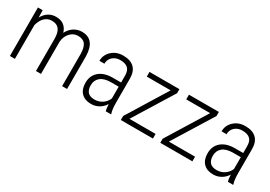

<svg xmlns="http://www.w3.org/2000/svg" viewBox="7 -1169 2548 1811"><g transform="rotate(30 1281.5 -264.0)"><path d="M122.1 -528.3 123.5 -449.2Q172.9 -538.1 265.1 -538.1Q367.2 -538.1 397 -440.9Q421.9 -489.3 461.2 -513.7Q500.5 -538.1 546.9 -538.1Q689.5 -538.1 692.9 -354.5V0H638.7V-351.1Q637.7 -419.4 613.3 -452.9Q588.9 -486.3 533.2 -486.3Q482.9 -485.4 448.2 -447.3Q413.6 -409.2 408.7 -351.6V0H354V-349.6Q354 -418.9 328.4 -452.6Q302.7 -486.3 248.5 -486.3Q204.1 -486.3 171.6 -455.6Q139.2 -424.8 124.5 -367.7V0H70.3V-528.3Z M1113.8 0Q1106.4 -25.4 1104 -73.2Q1079.6 -33.7 1041.3 -12Q1002.9 9.8 958 9.8Q889.6 9.8 851.6 -28.8Q813.5 -67.4 813.5 -138.7Q813.5 -216.3 866.5 -261.7Q919.4 -307.1 1012.7 -307.6H1103.5V-381.3Q1103.5 -438 1075.4 -462.6Q1047.4 -487.3 993.2 -487.3Q942.9 -487.3 910.6 -458Q878.4 -428.7 878.4 -382.3L824.2 -382.8Q824.2 -447.8 873 -492.9Q921.9 -538.1 995.6 -538.1Q1075.2 -538.1 1116.2 -498Q1157.2 -458 1157.2 -381.3V-122.1Q1157.2 -44.4 1171.4 -5.9V0ZM964.8 -42.5Q1012.7 -42.5 1049.6 -67.4Q1086.4 -92.3 1103.5 -133.8V-262.2H1017.6Q943.4 -261.2 905.8 -229.2Q868.2 -197.3 868.2 -143.1Q868.2 -42.5 964.8 -42.5Z M1342.8 -50.3H1627.9V0H1278.3V-43.9L1545.4 -477.1H1285.6V-528.3H1611.3V-483.9Z M1772.5 -50.3H2057.6V0H1708V-43.9L1975.1 -477.1H1715.3V-528.3H2041V-483.9Z M2443.8 0Q2436.5 -25.4 2434.1 -73.2Q2409.7 -33.7 2371.3 -12Q2333 9.8 2288.1 9.8Q2219.7 9.8 2181.6 -28.8Q2143.6 -67.4 2143.6 -138.7Q2143.6 -216.3 2196.5 -261.7Q2249.5 -307.1 2342.8 -307.6H2433.6V-381.3Q2433.6 -438 2405.5 -462.6Q2377.4 -487.3 2323.2 -487.3Q2272.9 -487.3 2240.7 -458Q2208.5 -428.7 2208.5 -382.3L2154.3 -382.8Q2154.3 -447.8 2203.1 -492.9Q2252 -538.1 2325.7 -538.1Q2405.3 -538.1 2446.3 -498Q2487.3 -458 2487.3 -381.3V-122.1Q2487.3 -44.4 2501.5 -5.9V0ZM2294.9 -42.5Q2342.8 -42.5 2379.6 -67.4Q2416.5 -92.3 2433.6 -133.8V-262.2H2347.7Q2273.4 -261.2 2235.8 -229.2Q2198.2 -197.3 2198.2 -143.1Q2198.2 -42.5 2294.9 -42.5Z"/></g></svg>

Font: Roboto Condensed Light
Style: Regular
Weight: 300
Designer: Google
Version: Version 2.134; 2016